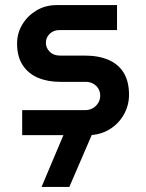

<svg xmlns="http://www.w3.org/2000/svg" viewBox="-20 -530 571 753"><path d="M67 0V-98H313Q331 -98 344.5 -106Q358 -114 365.5 -127Q373 -140 373 -154Q373 -170 366 -182Q359 -194 346 -201.5Q333 -209 316 -209H216Q167 -209 129 -225Q91 -241 69 -274.5Q47 -308 47 -359Q47 -400 67.5 -434Q88 -468 123 -489Q158 -510 202 -510H439V-412H213Q190 -412 175 -397.5Q160 -383 160 -362Q160 -342 175 -327Q190 -312 215 -312H312Q367 -312 406 -295Q445 -278 465.5 -244Q486 -210 486 -158Q486 -116 465 -79.5Q444 -43 407.5 -21.5Q371 0 325 0ZM143 203 238 -22H349L252 203Z"/></svg>

Font: MuseoModerno Thin Medium
Style: Regular
Weight: 500
Version: Version 1.003